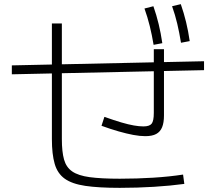

<svg xmlns="http://www.w3.org/2000/svg" viewBox="-20 -875 1040 925"><path d="M557 30Q455 30 391 20.5Q327 11 292 -14Q257 -39 243.5 -85.5Q230 -132 230 -205V-762H278V-205Q278 -144 288.5 -106.5Q299 -69 328 -49Q357 -29 412 -21.5Q467 -14 557 -14Q640 -14 719 -19Q798 -24 862 -34L868 11Q802 20 721.5 25Q641 30 557 30ZM37 -517V-560L963 -580V-537ZM680 -219Q654 -219 622 -225Q590 -231 551.5 -242Q513 -253 469 -269L483 -312Q531 -295 565 -285Q599 -275 625 -270.5Q651 -266 671 -266Q700 -266 710.5 -279Q721 -292 721 -331V-562V-638H770V-562V-319Q770 -284 761 -262Q752 -240 732.5 -229.5Q713 -219 680 -219ZM720 -659Q712 -707 701.5 -749.5Q691 -792 676 -834L719 -845Q734 -802 744.5 -758.5Q755 -715 762 -667ZM852 -669Q844 -718 834 -760.5Q824 -803 809 -845L851 -855Q866 -812 876.5 -768.5Q887 -725 894 -677Z"/></svg>

Font: M PLUS 1 Thin Light
Style: Regular
Weight: 300
Version: Version 1.001